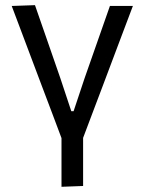

<svg xmlns="http://www.w3.org/2000/svg" viewBox="-20 -519 553 734"><path d="M215.1 195.1Q215.1 148.4 215.1 103.4Q215.1 58.4 215.1 8.9Q197 -39.7 178 -89.9Q159.1 -140 140.8 -188.2L108 -275.3Q87.5 -329.9 66.4 -385.8Q45.2 -441.6 24.8 -496.2L113.7 -499.3Q138.6 -428.1 162.4 -359.3Q186.2 -290.5 210.7 -220L252.6 -93.8H261.3L303.3 -219.8Q328.4 -291.2 352.5 -360.1Q376.7 -429 400.2 -496.2H488Q467.1 -441.1 446.1 -385.3Q425.2 -329.5 404.3 -274.3L370.8 -185.3Q352.5 -136.5 334.2 -88.6Q316 -40.6 297.7 8.1Q297.7 57.3 297.7 101.3Q297.7 145.4 297.7 192Z"/></svg>

Font: Commissioner Thin
Style: Regular
Weight: 100
Designer: Kostas Bartsokas
Foundry: Kostas Bartsokas
Version: Version 1.001;gftools[0.9.23]